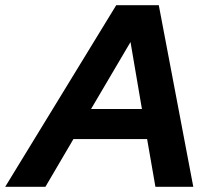

<svg xmlns="http://www.w3.org/2000/svg" viewBox="-79 -720 817 740"><path d="M-59 0 369 -700H533L666 0H520L488 -184H204L96 0ZM272 -300H468L424 -558Z"/></svg>

Font: Red Hat Display
Style: Bold Italic
Weight: 700
Italic angle: -12°
Designer: Pentagram / MCKL
Foundry: Pentagram / MCKL
Version: Version 1.003; Red Hat Display Bold Italic